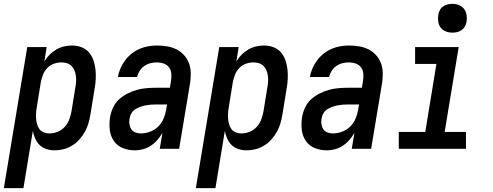

<svg xmlns="http://www.w3.org/2000/svg" viewBox="-50 -775 2570 1000"><path d="M-30 205 92 -530H193L181 -455Q192 -474 208 -490Q224 -506 243 -517Q262 -528 283 -533Q304 -538 325 -538Q351 -538 374.5 -529Q398 -520 413.5 -502Q429 -484 437 -460Q445 -436 447.5 -411.5Q450 -387 448.5 -360.5Q447 -334 442 -309L421 -179Q417 -155 410.5 -132.5Q404 -110 392 -88.5Q380 -67 363.5 -48.5Q347 -30 326 -17Q305 -4 281.5 2Q258 8 235 8Q213 8 192 1.5Q171 -5 156.5 -19.5Q142 -34 133.5 -53Q125 -72 121 -93L72 205ZM207 -80Q229 -80 250 -88.5Q271 -97 286.5 -113.5Q302 -130 310 -151Q318 -172 322 -193L343 -323Q346 -338 346.5 -353Q347 -368 345 -382Q343 -396 337.5 -409Q332 -422 322 -432Q312 -442 298 -446Q284 -450 270 -450Q250 -450 230.5 -443Q211 -436 196.5 -421Q182 -406 174.5 -387Q167 -368 163 -349L142 -219Q139 -203 138 -187.5Q137 -172 138 -157.5Q139 -143 143 -128.5Q147 -114 155.5 -102.5Q164 -91 178 -85.5Q192 -80 207 -80Z M653 8Q620 8 590.5 -3.5Q561 -15 543.5 -40Q526 -65 522 -98Q518 -131 523 -163Q527 -188 538 -213Q549 -238 569 -256.5Q589 -275 613.5 -287.5Q638 -300 663.5 -307Q689 -314 714.5 -316Q740 -318 765 -318H835L841 -357Q844 -375 842 -393Q840 -411 830 -424.5Q820 -438 803 -444Q786 -450 768 -450Q751 -450 734 -446Q717 -442 702 -431.5Q687 -421 677.5 -406Q668 -391 664 -374H564Q568 -397 577.5 -419Q587 -441 601.5 -460.5Q616 -480 635.5 -495.5Q655 -511 677 -520.5Q699 -530 722 -534Q745 -538 768 -538Q794 -538 820.5 -533.5Q847 -529 869 -518Q891 -507 908 -488.5Q925 -470 934 -446Q943 -422 943.5 -395.5Q944 -369 940 -342L883 0H782L796 -83Q785 -64 770 -46.5Q755 -29 736 -16.5Q717 -4 695.5 2Q674 8 653 8ZM683 -80Q706 -80 730 -88.5Q754 -97 772.5 -114.5Q791 -132 801 -155Q811 -178 815 -202L820 -231H765Q751 -231 737 -230Q723 -229 709.5 -226.5Q696 -224 682 -219Q668 -214 655.5 -206.5Q643 -199 635 -186Q627 -173 625 -159Q622 -144 624 -129Q626 -114 633.5 -102.5Q641 -91 654.5 -85.5Q668 -80 683 -80Z M970 205 1092 -530H1193L1181 -455Q1192 -474 1208 -490Q1224 -506 1243 -517Q1262 -528 1283 -533Q1304 -538 1325 -538Q1351 -538 1374.5 -529Q1398 -520 1413.5 -502Q1429 -484 1437 -460Q1445 -436 1447.5 -411.5Q1450 -387 1448.5 -360.5Q1447 -334 1442 -309L1421 -179Q1417 -155 1410.5 -132.5Q1404 -110 1392 -88.5Q1380 -67 1363.5 -48.5Q1347 -30 1326 -17Q1305 -4 1281.5 2Q1258 8 1235 8Q1213 8 1192 1.5Q1171 -5 1156.5 -19.5Q1142 -34 1133.5 -53Q1125 -72 1121 -93L1072 205ZM1207 -80Q1229 -80 1250 -88.5Q1271 -97 1286.5 -113.5Q1302 -130 1310 -151Q1318 -172 1322 -193L1343 -323Q1346 -338 1346.5 -353Q1347 -368 1345 -382Q1343 -396 1337.5 -409Q1332 -422 1322 -432Q1312 -442 1298 -446Q1284 -450 1270 -450Q1250 -450 1230.5 -443Q1211 -436 1196.5 -421Q1182 -406 1174.5 -387Q1167 -368 1163 -349L1142 -219Q1139 -203 1138 -187.5Q1137 -172 1138 -157.5Q1139 -143 1143 -128.5Q1147 -114 1155.5 -102.5Q1164 -91 1178 -85.5Q1192 -80 1207 -80Z M1653 8Q1620 8 1590.5 -3.5Q1561 -15 1543.5 -40Q1526 -65 1522 -98Q1518 -131 1523 -163Q1527 -188 1538 -213Q1549 -238 1569 -256.5Q1589 -275 1613.5 -287.5Q1638 -300 1663.5 -307Q1689 -314 1714.5 -316Q1740 -318 1765 -318H1835L1841 -357Q1844 -375 1842 -393Q1840 -411 1830 -424.5Q1820 -438 1803 -444Q1786 -450 1768 -450Q1751 -450 1734 -446Q1717 -442 1702 -431.5Q1687 -421 1677.5 -406Q1668 -391 1664 -374H1564Q1568 -397 1577.5 -419Q1587 -441 1601.5 -460.5Q1616 -480 1635.5 -495.5Q1655 -511 1677 -520.5Q1699 -530 1722 -534Q1745 -538 1768 -538Q1794 -538 1820.5 -533.5Q1847 -529 1869 -518Q1891 -507 1908 -488.5Q1925 -470 1934 -446Q1943 -422 1943.5 -395.5Q1944 -369 1940 -342L1883 0H1782L1796 -83Q1785 -64 1770 -46.5Q1755 -29 1736 -16.5Q1717 -4 1695.5 2Q1674 8 1653 8ZM1683 -80Q1706 -80 1730 -88.5Q1754 -97 1772.5 -114.5Q1791 -132 1801 -155Q1811 -178 1815 -202L1820 -231H1765Q1751 -231 1737 -230Q1723 -229 1709.5 -226.5Q1696 -224 1682 -219Q1668 -214 1655.5 -206.5Q1643 -199 1635 -186Q1627 -173 1625 -159Q1622 -144 1624 -129Q1626 -114 1633.5 -102.5Q1641 -91 1654.5 -85.5Q1668 -80 1683 -80Z M2027 0V-88H2165L2223 -442H2112V-530H2339L2266 -88H2377V0ZM2306 -605Q2288 -605 2271.5 -611.5Q2255 -618 2245 -631.5Q2235 -645 2232.5 -662.5Q2230 -680 2233 -698Q2235 -711 2241 -722.5Q2247 -734 2258 -741.5Q2269 -749 2281.5 -752Q2294 -755 2306 -755Q2324 -755 2340.5 -748.5Q2357 -742 2367 -728.5Q2377 -715 2380 -697.5Q2383 -680 2380 -662Q2378 -649 2371.5 -637.5Q2365 -626 2354.5 -618.5Q2344 -611 2331.5 -608Q2319 -605 2306 -605Z"/></svg>

Font: Iosevka Curly Semibold Oblique
Style: Regular
Weight: 600
Italic angle: -9°
Monospace: yes
Designer: Belleve Invis
Foundry: Belleve Invis
Version: Version 11.1.0; ttfautohint (v1.8.3)